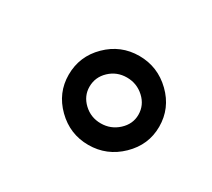

<svg xmlns="http://www.w3.org/2000/svg" viewBox="-61 -912 477 432"><g transform="rotate(30 177.0 -696.5)"><path d="M316 -696Q316 -649 281 -615Q246 -581 198 -581Q150 -581 115.5 -615Q81 -649 81 -696Q81 -744 115.5 -778Q150 -812 198 -812Q246 -812 281 -778Q316 -744 316 -696ZM135 -696Q135 -672 153.5 -654.5Q172 -637 198 -637Q224 -637 243 -654.5Q262 -672 262 -696Q262 -721 243 -738.5Q224 -756 198 -756Q172 -756 153.5 -738.5Q135 -721 135 -696Z"/></g></svg>

Font: Montserrat Medium
Style: Regular
Weight: 500
Designer: Julieta Ulanovsky
Foundry: Julieta Ulanovsky
Version: Version 6.001